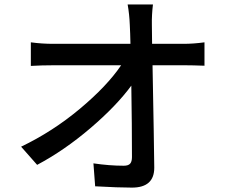

<svg xmlns="http://www.w3.org/2000/svg" viewBox="-20 -811 1040 866"><path d="M666 -613.3H808.6Q852.5 -613.3 902.3 -620.1V-514.6Q847.7 -516.6 814.5 -516.6H668Q674.8 -162.1 675.8 -54.7Q675.8 35.2 575.2 35.2Q514.6 35.2 409.2 29.3L401.4 -74.2Q473.6 -63.5 538.1 -63.5Q558.6 -63.5 566.9 -72.8Q575.2 -82 575.2 -102.5Q575.2 -243.2 572.3 -424.8Q504.9 -333 387.7 -232.9Q270.5 -132.8 147.5 -67.4L75.2 -149.4Q217.8 -217.8 340.3 -320.3Q462.9 -422.9 526.4 -516.6H220.7Q168.9 -516.6 119.1 -513.7V-620.1Q168.9 -613.3 218.8 -613.3H568.4Q567.4 -661.1 565.4 -699.2Q563.5 -747.1 555.7 -791H669.9Q664.1 -743.2 665 -699.2Z"/></svg>

Font: GenEi Gothic M SemiBold
Style: Regular
Weight: 500
Designer: o_tamon (Modified); [Source Han Sans]
Ryoko NISHIZUKA  (kana & ideographs); Paul D. Hunt (Latin, Greek & Cyrillic); Wenl
Version: Version 1.1a;Original Version 1.004